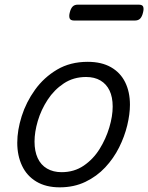

<svg xmlns="http://www.w3.org/2000/svg" viewBox="-20 -784 635 823"><path d="M236 19Q177 19 136 -5.5Q95 -30 74.5 -73.5Q54 -117 54 -172Q54 -226 73 -286Q92 -346 130 -399Q168 -452 224.5 -485.5Q281 -519 356 -519Q415 -519 455.5 -496Q496 -473 516.5 -431.5Q537 -390 537 -335Q537 -295 525.5 -247Q514 -199 490.5 -152Q467 -105 431 -66.5Q395 -28 346 -4.5Q297 19 236 19ZM244 -46Q298 -46 339 -74Q380 -102 407 -145.5Q434 -189 448.5 -237.5Q463 -286 463 -327Q463 -368 449.5 -396Q436 -424 410.5 -439Q385 -454 349 -454Q295 -454 253.5 -426.5Q212 -399 184 -356Q156 -313 142 -265.5Q128 -218 128 -177Q128 -136 141.5 -106.5Q155 -77 181.5 -61.5Q208 -46 244 -46ZM298 -696Q282 -696 278.5 -705.5Q275 -715 279 -730Q283 -747 291 -755.5Q299 -764 313 -764H575Q591 -764 594 -754.5Q597 -745 593 -730Q589 -713 581 -704.5Q573 -696 558 -696Z"/></svg>

Font: Playwrite US Trad Light
Style: Regular
Weight: 300
Designer: Veronika Burian, José Scaglione
Foundry: TypeTogether
Version: Version 1.003